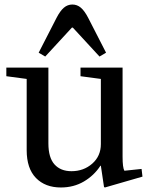

<svg xmlns="http://www.w3.org/2000/svg" viewBox="-20 -819 654 849"><path d="M426 -470 336 -482V-520H522V-126Q522 -78 530 -64L606 -72L610 -38L444 10L440 8L426 -86H424Q396 -43 351 -16.5Q306 10 249 10Q180 10 139 -32Q98 -74 98 -155V-470L8 -482V-520H194V-185Q194 -122 221 -92Q248 -62 296 -62Q350 -62 388 -95.5Q426 -129 426 -182ZM300 -799Q321 -799 337.5 -785Q354 -771 370 -740L449 -586L420 -569L302 -697H298L180 -569L151 -586L230 -740Q246 -771 262.5 -785Q279 -799 300 -799Z"/></svg>

Font: Minipax
Style: Regular
Weight: 400
Designer: Raphaël Ronot, Igor Stepanchenko (Cyrillic)
Foundry: steppetype
Version: Version 1.002